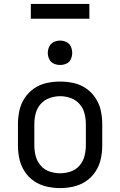

<svg xmlns="http://www.w3.org/2000/svg" viewBox="-20 -956 616 984"><path d="M288 -623Q305 -623 320.5 -630Q336 -637 343 -652.5Q350 -668 350 -685Q350 -702 343 -717.5Q336 -733 320.5 -740.5Q305 -748 288 -748Q271 -748 255.5 -740.5Q240 -733 232.5 -717.5Q225 -702 225 -685Q225 -668 232.5 -652.5Q240 -637 255.5 -630Q271 -623 288 -623ZM288 8Q323 8 357.5 0Q392 -8 421 -27.5Q450 -47 469.5 -77Q489 -107 496.5 -141Q504 -175 504 -210V-320Q504 -355 496.5 -389.5Q489 -424 469.5 -453.5Q450 -483 421 -503Q392 -523 357.5 -530.5Q323 -538 288 -538Q253 -538 218.5 -530.5Q184 -523 155 -503Q126 -483 106.5 -453.5Q87 -424 79.5 -389.5Q72 -355 72 -320V-210Q72 -175 79.5 -141Q87 -107 106.5 -77Q126 -47 155 -27.5Q184 -8 218.5 0Q253 8 288 8ZM288 -68Q261 -68 234 -77Q207 -86 188.5 -107.5Q170 -129 163 -156Q156 -183 156 -210V-320Q156 -348 163 -375Q170 -402 188.5 -423Q207 -444 234 -453.5Q261 -463 288 -463Q316 -463 342.5 -453.5Q369 -444 387.5 -423Q406 -402 413 -375Q420 -348 420 -320V-210Q420 -183 413 -156Q406 -129 387.5 -107.5Q369 -86 342.5 -77Q316 -68 288 -68ZM438 -860V-936H138V-860Z"/></svg>

Font: Iosevka SS01 Extended
Style: Regular
Weight: 400
Width: 7
Monospace: yes
Designer: Belleve Invis
Foundry: Belleve Invis
Version: Version 3.4.7; ttfautohint (v1.8.3)